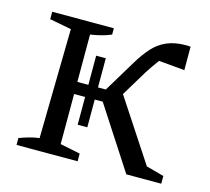

<svg xmlns="http://www.w3.org/2000/svg" viewBox="-78 -583 736 674"><g transform="rotate(15 289.5 -246.0)"><path d="M35 0V-25Q51 -31 69.5 -36.5Q88 -42 107 -44L114 -442L35 -457V-484H259V-461Q243 -454 223.5 -449Q204 -444 184 -441V-43L257 -28V0ZM150 -225V-269H306V-225ZM224 -124V-375H259V-124ZM434 0 275 -245 336 -290 510 -25 488 -48 561 -28V0ZM326 -230 273 -245 358 -386Q378 -419 399.5 -443Q421 -467 450 -479.5Q479 -492 518 -492Q523 -492 527 -492Q531 -492 536 -491V-406L426 -416L466 -438Q453 -429 438 -409Q423 -389 407 -364Z"/></g></svg>

Font: Piazzolla 24pt
Style: Regular
Weight: 400
Designer: Juan Pablo del Peral
Foundry: Huerta Tipografica
Version: Version 2.005